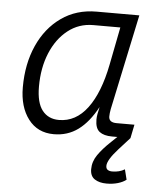

<svg xmlns="http://www.w3.org/2000/svg" viewBox="-53 -576 705 827"><g transform="rotate(5 300.0 -163.0)"><path d="M193 12Q123 12 83 -40.5Q43 -93 43 -178Q43 -279 78.5 -358.5Q114 -438 179 -484Q244 -530 331 -530H516L437 -157Q432 -136 428.5 -117Q425 -98 425 -85Q425 -59 459 -59H536L524 0H444Q409 0 390 -14.5Q371 -29 371 -67Q371 -78 373.5 -91.5Q376 -105 380 -122Q344 -55 298.5 -21.5Q253 12 193 12ZM210 -51Q283 -51 333 -118Q383 -185 407 -308L439 -471H322Q260 -471 212.5 -433.5Q165 -396 138.5 -332Q112 -268 112 -187Q112 -117 138 -84Q164 -51 210 -51ZM438 204Q407 204 387 191Q367 178 367 148Q367 115 387 86Q407 57 442 24L483 -15L524 0L476 53Q431 103 431 128Q431 140 438.5 145Q446 150 458 150Q489 150 512 136L523 180Q509 191 487 197.5Q465 204 438 204Z"/></g></svg>

Font: Geist Mono Light
Style: Italic
Weight: 300
Italic angle: -12°
Monospace: yes
Designer: Basement.studio, Andrés Briganti, Mateo Zaragoza
Foundry: Basement.studio, Vercel, Andrés Briganti, Guido Ferreyra, Mateo Zaragoza
Version: Version 1.500; ttfautohint (v1.8.4.7-5d5b)